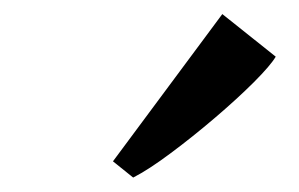

<svg xmlns="http://www.w3.org/2000/svg" viewBox="-20 -882 414 266"><path d="M136.5 -658.5 288 -862.5 362 -803.5Q355 -791.5 331.8 -768.2Q308.5 -745 277.8 -718.8Q247 -692.5 216.5 -669.8Q186 -647 164.5 -636Z"/></svg>

Font: Merriweather
Style: Italic
Weight: 400
Italic angle: -7.8°
Designer: Eben Sorkin
Foundry: Eben Sorkin
Version: Version 2.100